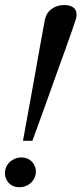

<svg xmlns="http://www.w3.org/2000/svg" viewBox="-53 -747 330 777"><path d="M254.4 -670.4Q253.4 -667 247.8 -650.6Q242.2 -634.3 233.2 -608.2Q224.1 -582 211.9 -548.3Q199.7 -514.6 186 -476.6Q172.4 -438.5 158 -398.2Q143.6 -357.9 129.4 -318.6Q115.2 -279.3 102.1 -243.2Q88.9 -207 78.1 -177.2H40Q45.4 -207 52 -243.2Q58.6 -279.3 65.7 -318.6Q72.8 -357.9 80.1 -398.2Q87.4 -438.5 94.2 -476.6Q101.1 -514.6 106.9 -548.3Q112.8 -582 117.7 -608.2Q122.6 -634.3 125.5 -650.6Q128.4 -667 129.4 -670.4Q136.2 -697.8 158 -712.2Q179.7 -726.6 207 -726.6Q230 -726.6 243.4 -717Q256.8 -707.5 256.8 -687.5Q256.8 -681.2 254.4 -670.4ZM23.9 10.7Q41.5 10.7 54.4 4.6Q67.4 -1.5 75.9 -11Q84.5 -20.5 88.4 -31.2Q92.3 -42 92.3 -51.8Q92.3 -64.5 87.6 -75.2Q83 -85.9 75.4 -93.5Q67.9 -101.1 57.4 -105.5Q46.9 -109.9 35.2 -109.9Q17.6 -109.9 4.6 -103.5Q-8.3 -97.2 -16.8 -87.9Q-25.4 -78.6 -29.3 -67.4Q-33.2 -56.2 -33.2 -46.9Q-33.2 -34.2 -28.6 -23.4Q-23.9 -12.7 -16.1 -5.1Q-8.3 2.4 2 6.6Q12.2 10.7 23.9 10.7Z"/></svg>

Font: Arian AMU Serif
Style: Italic
Weight: 400
Italic angle: -15°
Designer: Ruben Hakobyan (Tarumian)
Foundry: Ruben Hakobyan (Tarumian)
Version: Version 1.002